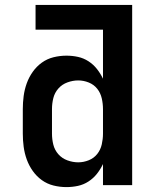

<svg xmlns="http://www.w3.org/2000/svg" viewBox="-20 -755 640 783"><path d="M251 8Q224 8 198 1.5Q172 -5 150.5 -20.5Q129 -36 113.5 -58Q98 -80 89 -105Q80 -130 76.5 -156.5Q73 -183 73 -210V-310Q73 -337 76.5 -363.5Q80 -390 89 -415Q98 -440 113.5 -462Q129 -484 150.5 -499.5Q172 -515 198 -521.5Q224 -528 251 -528Q275 -528 298 -523Q321 -518 341 -505Q361 -492 375.5 -473.5Q390 -455 400 -434V-634H125V-735H519V0H400V-86Q390 -65 375.5 -46.5Q361 -28 341 -15Q321 -2 298 3Q275 8 251 8ZM299 -93Q321 -93 342 -101.5Q363 -110 376.5 -127Q390 -144 395 -166Q400 -188 400 -210V-310Q400 -332 395 -354Q390 -376 376.5 -393Q363 -410 342 -418.5Q321 -427 299 -427Q277 -427 255 -419Q233 -411 218 -394Q203 -377 197.5 -355Q192 -333 192 -310V-210Q192 -187 197.5 -165Q203 -143 218 -126Q233 -109 255 -101Q277 -93 299 -93Z"/></svg>

Font: Iosevka Book
Style: Bold
Weight: 700
Designer: Belleve Invis
Foundry: Belleve Invis
Version: Version 28.0.7; ttfautohint (v1.8.3)